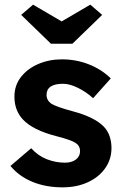

<svg xmlns="http://www.w3.org/2000/svg" viewBox="-20 -795 529 825"><path d="M249 10Q176 10 118.5 -14Q61 -38 25 -82L114 -158Q144 -125 182 -110.5Q220 -96 259 -96Q288 -96 306 -109.5Q324 -123 324 -146Q324 -168 306 -180Q288 -193 222 -210Q121 -236 79 -281Q42 -320 42 -380Q42 -428 70 -464Q98 -500 144.5 -520Q191 -540 246 -540Q308 -540 363 -518Q418 -496 456 -458L380 -373Q352 -399 316 -417Q280 -435 251 -435Q180 -435 180 -387Q180 -364 201 -349Q211 -343 233 -335Q255 -327 292 -317Q386 -292 426 -251Q443 -233 451 -209.5Q459 -186 459 -159Q459 -110 431.5 -71.5Q404 -33 356.5 -11.5Q309 10 249 10ZM199 -607 71 -731 122 -775 245 -703 368 -775 419 -731 291 -607Z"/></svg>

Font: Readex Pro SemiBold
Style: Regular
Weight: 600
Designer: Bonnie Shaver-Troup, Thomas Jockin
Foundry: Lexend
Version: Version 1.204; ttfautohint (v1.8.4.7-5d5b)